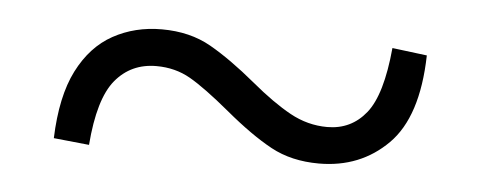

<svg xmlns="http://www.w3.org/2000/svg" viewBox="-28 -518 659 264"><g transform="rotate(5 301.5 -385.5)"><path d="M319 -406Q349 -381 373.5 -367.5Q398 -354 425 -354Q458 -354 478.5 -379.5Q499 -405 505 -470L553 -464Q551 -379 513 -341Q475 -303 418 -303Q380 -303 351.5 -318.5Q323 -334 287 -364Q252 -393 231 -405Q210 -417 184 -417Q149 -417 127.5 -391Q106 -365 101 -301L52 -306Q54 -364 72 -399.5Q90 -435 120 -451.5Q150 -468 187 -468Q226 -468 255 -451.5Q284 -435 319 -406Z"/></g></svg>

Font: Noto Serif JP ExtraLight
Style: Bold
Weight: 700
Version: Version 2.003-H1;hotconv 1.1.1;makeotfexe 2.6.0